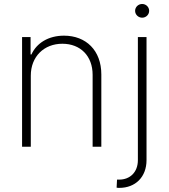

<svg xmlns="http://www.w3.org/2000/svg" viewBox="-20 -730 841 955"><path d="M133.2 -353.7C133.2 -448.9 199.2 -512.4 290.1 -512.4C380.7 -512.4 440.7 -451 440.7 -358V0H484V-359.7C484 -479 408 -552.6 298.3 -552.6C220.5 -552.6 161.9 -515.6 136.4 -459.2H132.1V-545.5H89.8V0H133.2ZM665.8 -545.5V66.4C665.8 127.1 626.1 163.4 572.8 163.4H562.1L560 203.5C565.7 204.5 569.6 204.5 573.5 204.5C653.1 204.5 708.8 150.9 708.8 66.4V-545.5ZM687.1 -642C706.3 -642 721.9 -657.3 721.9 -676.1C721.9 -695 706.3 -710.2 687.1 -710.2C668 -710.2 652 -695 652 -676.1C652 -657.3 668 -642 687.1 -642Z"/></svg>

Font: Karasuma Gothic
Style: Thin
Weight: 200
Designer: Rasmus Andersson / Ryoko Ishizuka
Foundry: rsms
Version: Version 1.00